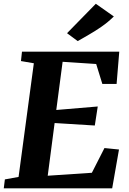

<svg xmlns="http://www.w3.org/2000/svg" viewBox="-28 -1024 702 1044"><path d="M-7.5 0 -1.5 -48.5 73 -62 156 -680 86 -692 91.5 -743H620.5L606 -567.5H528.5L495 -676L312.5 -688L278 -426L503.5 -445L487.5 -341.5L269 -355L231.5 -68.5L471.5 -84.5L540 -219L619 -211L582 0ZM394.5 -800.5 336.5 -843.5 493 -1003.5 591 -934.5Q559.5 -903.5 523.8 -878.8Q488 -854 454.2 -834.8Q420.5 -815.5 394.5 -800.5Z"/></svg>

Font: Merriweather 20pt ExtraBold
Style: Italic
Weight: 800
Italic angle: -7.8°
Version: Version 2.101